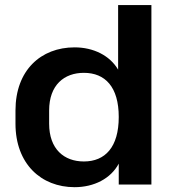

<svg xmlns="http://www.w3.org/2000/svg" viewBox="-20 -739 697 769"><path d="M278.8 10.7C356.9 10.7 423.8 -23.9 455.6 -83.5V0H586.4V-718.8H453.1V-460C419.9 -516.6 354.5 -549.3 278.8 -549.3C143.6 -549.3 42 -457.5 42 -296.4V-243.7C42 -83 144.5 10.7 278.8 10.7ZM315.9 -92.3C237.3 -92.3 176.8 -141.1 176.8 -243.7V-296.4C176.8 -398.9 237.3 -447.3 315.9 -447.3C401.4 -447.3 455.6 -390.6 455.6 -270.5C455.6 -149.9 401.4 -92.3 315.9 -92.3Z"/></svg>

Font: Winston SemiBold
Style: Regular
Weight: 600
Designer: Vernon Adams, Kim Jin-seong, David Berlow, Cristiano Sobral
Foundry: The Winston Project Authors
Version: Version 3.004